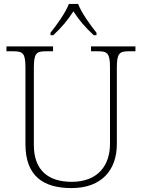

<svg xmlns="http://www.w3.org/2000/svg" viewBox="-20 -951 727 981"><path d="M238 -784V-771H252C299 -815 325 -847 355 -893C385 -847 412 -815 459 -771H473V-784C442 -822 396 -886 379 -931H332C315 -886 269 -822 238 -784ZM345 10C501 10 577 -84 577 -215V-605C577 -679 590 -689 639 -689H672V-714H445V-689H481C529 -689 542 -679 542 -606V-216C542 -108 482 -22 346 -22C228 -22 153 -80 153 -210V-605C153 -679 166 -689 215 -689H251V-714H13V-689H48C97 -689 110 -679 110 -606V-214C110 -51 202 10 345 10Z"/></svg>

Font: Noto Serif Gurmukhi ExtraLight
Style: Regular
Weight: 200
Designer: Vaibhav Singh and the Monotype Design Team
Foundry: Monotype Imaging Inc.
Version: Version 2.004